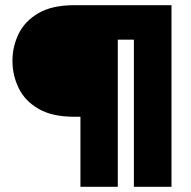

<svg xmlns="http://www.w3.org/2000/svg" viewBox="-20 -720 736 740"><path d="M641 -700V0H496V-567H434V0H290V-270H266Q181 -270 128.5 -300.5Q76 -331 52 -380.5Q28 -430 28 -485Q28 -541 52 -590Q76 -639 128.5 -669.5Q181 -700 266 -700Z"/></svg>

Font: Albert Sans Black
Style: Regular
Weight: 900
Designer: Andreas Rasmussen
Foundry: a.Foundry
Version: Version 1.025